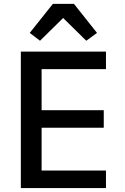

<svg xmlns="http://www.w3.org/2000/svg" viewBox="-20 -962 640 982"><path d="M522 0V-89.8H192.8V-308.6H510.7V-398.4H192.8V-608.3H522V-698.2H86.6V0ZM132.1 -793.7 184.7 -753.6 302.9 -870 421.2 -753.6 476.2 -793.7 358.3 -942.1H250.4Z"/></svg>

Font: Margiela Mono Medium
Style: Regular
Weight: 500
Designer: Mike Abbink, Paul van der Laan, Pieter van Rosmalen
Foundry: Bold Monday
Version: Version 2.003 2021